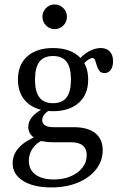

<svg xmlns="http://www.w3.org/2000/svg" viewBox="-20 -640 555 853"><path d="M208.1 192.7Q129 192.7 82.7 163.7Q36.3 134.7 36.3 85.5Q36.3 46.8 63.3 16.5Q90.3 -13.7 143.5 -34.7L170.2 -16.9Q141.9 -5.6 125 19.4Q108.1 44.4 108.1 74.2Q108.1 113.7 137.5 135.5Q166.9 157.3 219.4 157.3Q262.1 157.3 294.8 143.1Q327.4 129 346.4 104.8Q365.3 80.6 365.3 49.2Q365.3 21 347.6 6.5Q329.8 -8.1 295.2 -8.1H212.1Q163.7 -8.1 134.7 -26.2Q105.6 -44.4 105.6 -75.8Q105.6 -99.2 121.4 -119Q137.1 -138.7 168.5 -155.6L200.8 -150.8Q183.9 -141.1 175.8 -129.8Q167.7 -118.5 167.7 -105.6Q167.7 -91.1 180.2 -83.1Q192.7 -75 216.9 -75H306.5Q369.4 -75 402.8 -48.8Q436.3 -22.6 436.3 27.4Q436.3 75 406.9 112.5Q377.4 150 325.8 171.4Q274.2 192.7 208.1 192.7ZM215.3 -146Q142.7 -146 101.2 -183.5Q59.7 -221 59.7 -286.3Q59.7 -352.4 101.2 -389.5Q142.7 -426.6 215.3 -426.6Q288.7 -426.6 330.2 -389.5Q371.8 -352.4 371.8 -286.3Q371.8 -221 330.2 -183.5Q288.7 -146 215.3 -146ZM215.3 -181.5Q256.5 -181.5 275.8 -207.3Q295.2 -233.1 295.2 -286.3Q295.2 -340.3 275.8 -365.7Q256.5 -391.1 215.3 -391.1Q175 -391.1 155.2 -365.7Q135.5 -340.3 135.5 -286.3Q135.5 -233.1 155.2 -207.3Q175 -181.5 215.3 -181.5ZM444.4 -315.3Q429 -315.3 421.4 -325.4Q413.7 -335.5 410.1 -348.8Q406.5 -362.1 402.8 -372.2Q399.2 -382.3 391.1 -382.3Q385.5 -382.3 376.6 -377.4Q367.7 -372.6 358.5 -363.7Q349.2 -354.8 341.1 -343.5L325.8 -367.7Q342.7 -392.7 371.4 -409.7Q400 -426.6 427.4 -426.6Q453.2 -426.6 467.7 -411.3Q482.3 -396 482.3 -367.7Q482.3 -343.5 471.8 -329.4Q461.3 -315.3 444.4 -315.3ZM222.6 -510.5Q200.8 -510.5 184.7 -526.6Q168.5 -542.7 168.5 -565.3Q168.5 -587.9 184.3 -604Q200 -620.2 222.6 -620.2Q245.2 -620.2 261.3 -604Q277.4 -587.9 277.4 -565.3Q277.4 -542.7 261.3 -526.6Q245.2 -510.5 222.6 -510.5Z"/></svg>

Font: Playfair 9pt Light
Style: Regular
Weight: 300
Designer: Claus Eggers Sørensen
Foundry: Claus Eggers Sørensen
Version: Version 2.001;gftools[0.9.30]